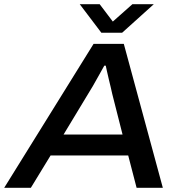

<svg xmlns="http://www.w3.org/2000/svg" viewBox="-46 -895 862 915"><path d="M-26 0 400 -686H544L730 0H605L565 -154H195L101 0ZM257 -254H538L489 -447Q486 -461 481.5 -480Q477 -499 472 -519.5Q467 -540 463.5 -556.5Q460 -573 458 -582H451Q439 -561 424.5 -534.5Q410 -508 396 -484Q382 -460 373 -446ZM687 -875 536 -739H437L334 -875H429L513 -764L461 -765L585 -875Z"/></svg>

Font: Archivo SemiExpanded Medium
Style: Italic
Weight: 500
Width: 6
Italic angle: -10°
Designer: Hector Gatti
Foundry: Omnibus-Type
Version: Version 2.001